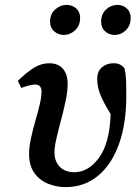

<svg xmlns="http://www.w3.org/2000/svg" viewBox="-20 -752 559 786"><path d="M248 14Q211 14 176.5 0Q142 -14 120.5 -44Q99 -74 99 -122Q99 -149 106.5 -184.5Q114 -220 124.5 -256Q135 -292 142.5 -324Q150 -356 150 -377Q150 -406 123 -406Q106 -406 67 -392L53 -421Q95 -461 123 -477Q151 -493 181 -493Q218 -493 237.5 -470.5Q257 -448 257 -408Q257 -379 249 -340.5Q241 -302 230 -261Q219 -220 211 -185Q203 -150 203 -129Q203 -91 225 -69Q247 -47 284 -47Q342 -47 385.5 -106.5Q429 -166 433 -285Q402 -335 390 -366.5Q378 -398 378 -429Q378 -461 398.5 -477.5Q419 -494 447 -493Q475 -493 490 -471Q495 -449 496 -425Q497 -401 497 -358Q497 -247 467.5 -163.5Q438 -80 382 -33Q326 14 248 14ZM241 -609Q219 -609 202 -623.5Q185 -638 185 -663Q185 -695 206 -713.5Q227 -732 252 -732Q276 -732 292 -717.5Q308 -703 308 -679Q308 -647 287.5 -628Q267 -609 241 -609ZM449 -609Q427 -609 410.5 -623.5Q394 -638 394 -663Q394 -695 414.5 -713.5Q435 -732 460 -732Q483 -732 499 -717.5Q515 -703 515 -679Q515 -647 495 -628Q475 -609 449 -609Z"/></svg>

Font: Source Serif Pro SemiBold
Style: Italic
Weight: 600
Italic angle: -12°
Designer: Frank Grießhammer
Foundry: Adobe Systems Incorporated
Version: Version 3.001;hotconv 1.0.111;makeotfexe 2.5.65597